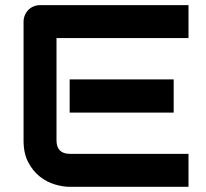

<svg xmlns="http://www.w3.org/2000/svg" viewBox="-20 -720 795 740"><path d="M649.4 -286.1H248.5V-414.1H649.4ZM706.5 0H248.5Q222.2 0 190.9 -9.3Q159.7 -18.6 133.1 -39.8Q106.4 -61 88.6 -95Q70.8 -128.9 70.8 -178.2V-636.2Q70.8 -649.4 75.7 -661.1Q80.6 -672.9 89.1 -681.6Q97.7 -690.4 109.4 -695.3Q121.1 -700.2 134.8 -700.2H706.5V-573.2H197.8V-178.2Q197.8 -153.3 210.9 -140.1Q224.1 -127 249.5 -127H706.5Z"/></svg>

Font: Audiowide
Style: Regular
Weight: 400
Version: Version 1.003